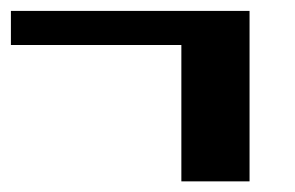

<svg xmlns="http://www.w3.org/2000/svg" viewBox="-20 -395 540 352"><path d="M0 -375H437.5V-62.5H312.5V-312.5H0Z"/></svg>

Font: NeoDunggeunmo
Style: Regular
Weight: 400
Monospace: yes
Version: Version 1.600